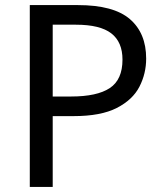

<svg xmlns="http://www.w3.org/2000/svg" viewBox="-20 -734 645 754"><path d="M286 -714Q426 -714 490 -659Q554 -604 554 -504Q554 -445 527.5 -393.5Q501 -342 438.5 -310Q376 -278 269 -278H187V0H97V-714ZM278 -637H187V-355H259Q361 -355 411 -388Q461 -421 461 -500Q461 -569 417 -603Q373 -637 278 -637Z"/></svg>

Font: Noto Sans Syriac Eastern
Style: Regular
Weight: 400
Designer: Patrick Giasson and the Monotype Design Team
Foundry: Monotype Imaging Inc.
Version: Version 3.001; ttfautohint (v1.8.4.7-5d5b)